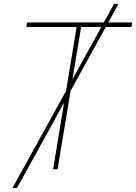

<svg xmlns="http://www.w3.org/2000/svg" viewBox="-20 -839 676 952"><path d="M42 92.8 545.4 -819.3H567.4L64.5 92.8ZM110.4 -705.1 114.3 -727.5H635.7L631.8 -705.1H382.3L265.6 0H243.2L359.9 -705.1Z"/></svg>

Font: Inter 28pt Thin
Style: Italic
Weight: 250
Italic angle: -9.3988°
Designer: Rasmus Andersson
Foundry: rsms
Version: Version 4.001;git-66647c0bb